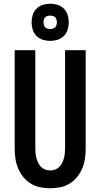

<svg xmlns="http://www.w3.org/2000/svg" viewBox="-20 -1005 540 1033"><path d="M250 8Q223 8 196 2.5Q169 -3 146 -17Q123 -31 105.5 -52.5Q88 -74 77.5 -99Q67 -124 63 -151Q59 -178 59 -205V-735H170V-205Q170 -192 171.5 -178.5Q173 -165 176.5 -152.5Q180 -140 186 -128Q192 -116 201.5 -106.5Q211 -97 224 -92.5Q237 -88 250 -88Q263 -88 276 -92.5Q289 -97 298.5 -106.5Q308 -116 314 -128Q320 -140 323.5 -152.5Q327 -165 328.5 -178.5Q330 -192 330 -205V-735H441V-205Q441 -178 437 -151Q433 -124 422.5 -99Q412 -74 394.5 -52.5Q377 -31 354 -17Q331 -3 304 2.5Q277 8 250 8ZM250 -785Q230 -785 210.5 -791Q191 -797 176.5 -811.5Q162 -826 156 -845.5Q150 -865 150 -885Q150 -905 156 -924.5Q162 -944 176.5 -958.5Q191 -973 210.5 -979Q230 -985 250 -985Q270 -985 289.5 -979Q309 -973 323.5 -958.5Q338 -944 344 -924.5Q350 -905 350 -885Q350 -865 344 -845.5Q338 -826 323.5 -811.5Q309 -797 289.5 -791Q270 -785 250 -785ZM250 -849Q257 -849 264.5 -851Q272 -853 277 -858Q282 -863 284 -870.5Q286 -878 286 -885Q286 -892 284 -899.5Q282 -907 277 -912Q272 -917 264.5 -919Q257 -921 250 -921Q243 -921 235.5 -919Q228 -917 223 -912Q218 -907 216 -899.5Q214 -892 214 -885Q214 -878 216 -870.5Q218 -863 223 -858Q228 -853 235.5 -851Q243 -849 250 -849Z"/></svg>

Font: Iosevka Term Curly
Style: Bold
Weight: 700
Designer: Belleve Invis
Foundry: Belleve Invis
Version: Version 32.3.0